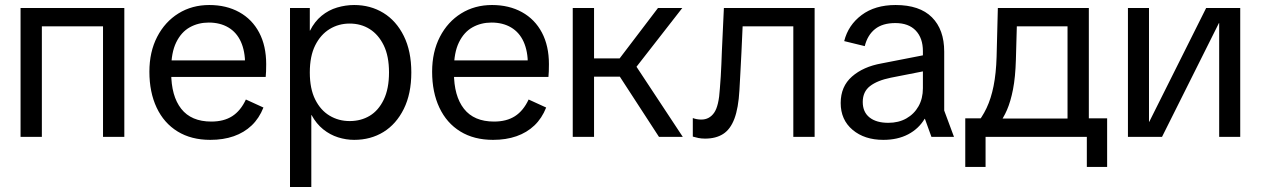

<svg xmlns="http://www.w3.org/2000/svg" viewBox="-20 -546 5030 766"><path d="M391 0V-514H476V0ZM62 0V-514H147V0ZM122 -441V-514H414V-441Z M819 12Q743 12 688.5 -21.5Q634 -55 605 -116.5Q576 -178 576 -260Q576 -339 607 -399Q638 -459 692 -492.5Q746 -526 815 -526Q883 -526 934.5 -497.5Q986 -469 1014 -416Q1042 -363 1042 -290Q1042 -275 1041.5 -261Q1041 -247 1040 -239H625V-305H989L958 -288Q958 -342 941 -379.5Q924 -417 891 -436.5Q858 -456 813 -456Q771 -456 737 -437Q703 -418 683 -377Q663 -336 663 -271V-256Q663 -163 703 -112Q743 -61 823 -61Q873 -61 906.5 -82.5Q940 -104 961 -149L1031 -117Q1014 -74 984 -45.5Q954 -17 912.5 -2.5Q871 12 819 12Z M1137 200V-514H1216V-424H1217Q1235 -460 1263 -483Q1291 -506 1325 -516Q1359 -526 1393 -526Q1458 -526 1509.5 -494.5Q1561 -463 1591 -402.5Q1621 -342 1621 -257Q1621 -172 1591 -111.5Q1561 -51 1510 -19.5Q1459 12 1393 12Q1361 12 1329 2Q1297 -8 1269.5 -30Q1242 -52 1223 -87H1222V200ZM1375 -63Q1420 -63 1455 -84Q1490 -105 1511 -148.5Q1532 -192 1532 -257Q1532 -322 1511 -365Q1490 -408 1455 -430Q1420 -452 1375 -452Q1331 -452 1295 -430Q1259 -408 1237.5 -365Q1216 -322 1216 -257Q1216 -192 1237.5 -149Q1259 -106 1295 -84.5Q1331 -63 1375 -63Z M1947 12Q1871 12 1816.5 -21.5Q1762 -55 1733 -116.5Q1704 -178 1704 -260Q1704 -339 1735 -399Q1766 -459 1820 -492.5Q1874 -526 1943 -526Q2011 -526 2062.5 -497.5Q2114 -469 2142 -416Q2170 -363 2170 -290Q2170 -275 2169.5 -261Q2169 -247 2168 -239H1753V-305H2117L2086 -288Q2086 -342 2069 -379.5Q2052 -417 2019 -436.5Q1986 -456 1941 -456Q1899 -456 1865 -437Q1831 -418 1811 -377Q1791 -336 1791 -271V-256Q1791 -163 1831 -112Q1871 -61 1951 -61Q2001 -61 2034.5 -82.5Q2068 -104 2089 -149L2159 -117Q2142 -74 2112 -45.5Q2082 -17 2040.5 -2.5Q1999 12 1947 12Z M2609 0 2427 -280 2605 -514H2702L2490 -242L2498 -312L2704 0ZM2265 0V-514H2350V0ZM2302 -240V-313H2469V-240Z M2793 7Q2778 7 2766 4.5Q2754 2 2744 -1V-75Q2752 -72 2760.5 -70.5Q2769 -69 2778 -69Q2810 -69 2829 -96Q2848 -123 2852 -193Q2854 -217 2855.5 -241Q2857 -265 2858 -290Q2859 -315 2860 -342L2868 -514H3230V0H3145V-490L3169 -441H2892L2945 -490L2938 -336Q2936 -295 2934 -259Q2932 -223 2930 -186Q2926 -115 2910 -72.5Q2894 -30 2865 -11.5Q2836 7 2793 7Z M3504 12Q3429 12 3381.5 -28Q3334 -68 3334 -135Q3334 -201 3379 -240.5Q3424 -280 3497 -293L3707 -334V-270L3534 -236Q3480 -225 3451 -202.5Q3422 -180 3422 -139Q3422 -99 3449 -77.5Q3476 -56 3524 -56Q3565 -56 3596 -73.5Q3627 -91 3644.5 -122Q3662 -153 3662 -194V-342Q3662 -394 3633.5 -424Q3605 -454 3552 -454Q3501 -454 3471 -430Q3441 -406 3430 -362L3348 -382Q3364 -446 3417.5 -486Q3471 -526 3553 -526Q3649 -526 3698 -477Q3747 -428 3747 -340V-105L3786 0H3696L3670 -72H3669Q3645 -32 3603 -10Q3561 12 3504 12Z M3872 -47Q3898 -77 3916 -115Q3934 -153 3944 -203Q3954 -253 3956 -319L3961 -514H4324V-47H4239V-441H3996L4038 -487L4033 -308Q4031 -238 4021.5 -189.5Q4012 -141 3997.5 -107.5Q3983 -74 3962 -47ZM3912 120H3831V-74H3936V0H3912ZM3892 0V-73H4322V0ZM4316 120V0H4293V-74H4397V120Z M4480 0V-514H4564V-60H4565L4792 -514H4928V0H4844V-454H4843L4616 0Z"/></svg>

Font: TikTok Sans 24pt
Style: Regular
Weight: 400
Version: Version 4.000